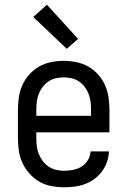

<svg xmlns="http://www.w3.org/2000/svg" viewBox="-20 -786 540 814"><path d="M252 8Q225 8 198 3Q171 -2 147.5 -15.5Q124 -29 105.5 -49.5Q87 -70 75.5 -94.5Q64 -119 60 -146Q56 -173 56 -200V-320Q56 -347 60 -374Q64 -401 75 -425.5Q86 -450 104.5 -470.5Q123 -491 146 -504Q169 -517 196 -522.5Q223 -528 250 -528Q277 -528 304 -522.5Q331 -517 354 -504Q377 -491 395.5 -470.5Q414 -450 425 -425.5Q436 -401 440 -374Q444 -347 444 -320V-225H134V-200Q134 -183 136 -166Q138 -149 144.5 -133Q151 -117 161.5 -103Q172 -89 186.5 -79.5Q201 -70 218 -66Q235 -62 252 -62Q271 -62 290.5 -66Q310 -70 326 -80Q342 -90 352.5 -107Q363 -124 364 -144H442Q441 -121 433.5 -99.5Q426 -78 412.5 -59.5Q399 -41 380.5 -27.5Q362 -14 341 -6Q320 2 297 5Q274 8 252 8ZM366 -295V-320Q366 -337 364 -354Q362 -371 356 -387Q350 -403 339.5 -417Q329 -431 315 -440.5Q301 -450 284 -454Q267 -458 250 -458Q233 -458 216 -454Q199 -450 185 -440.5Q171 -431 160.5 -417Q150 -403 144 -387Q138 -371 136 -354Q134 -337 134 -320V-295ZM263 -579 121 -714 179 -766 311 -621Z"/></svg>

Font: Iosevka SS04
Style: Regular
Weight: 400
Monospace: yes
Designer: Belleve Invis
Foundry: Belleve Invis
Version: Version 19.0.0; ttfautohint (v1.8.4)